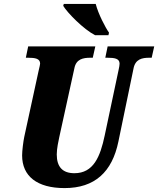

<svg xmlns="http://www.w3.org/2000/svg" viewBox="-20 -951 808 981"><path d="M466 -771H534L537 -784C518 -811 482 -880 469 -931H306L303 -921C325 -885 406 -802 466 -771ZM310 10C464 10 553 -72 585 -228L662 -600C671 -649 706 -656 743 -656H755L768 -714H530L518 -656H529C565 -656 591 -652 591 -626C591 -620 589 -606 586 -594L515 -259C492 -149 457 -66 360 -66C300 -66 270 -98 270 -162C270 -192 279 -232 283 -251L360 -602C369 -649 404 -656 442 -656H454L467 -714H124L112 -656H123C159 -656 185 -652 185 -626C185 -620 182 -611 177 -588L104 -252C99 -228 93 -181 93 -157C93 -51 169 10 310 10Z"/></svg>

Font: Noto Serif Condensed Black
Style: Italic
Weight: 900
Width: 3
Italic angle: -12°
Designer: Monotype Design Team
Foundry: Monotype Imaging Inc.
Version: Version 2.013